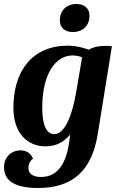

<svg xmlns="http://www.w3.org/2000/svg" viewBox="-35 -720 600 959"><path d="M329 -560C379 -560 412 -592 412 -642C412 -678 387 -700 347 -700C297 -700 264 -668 264 -618C264 -580 291 -560 329 -560ZM155 219C325 219 423 135 453 -49L524 -489C514 -490 503 -491 492 -491C456 -491 429 -484 408 -472C374 -484 341 -492 304 -492C129 -492 32 -369 32 -181C32 -49 108 11 191 11C247 11 286 -12 315 -48L314 -36C302 77 265 164 170 164C130 164 107 148 107 119C107 100 116 81 130 73C119 44 94 31 68 31C20 31 -15 66 -15 115C-15 181 36 219 155 219ZM236 -50C203 -50 176 -83 176 -182C176 -358 247 -443 327 -443C344 -443 359 -440 375 -434L346 -262C324 -134 286 -50 236 -50Z"/></svg>

Font: Caladea
Style: Bold Italic
Weight: 700
Italic angle: -9°
Designer: Carolina Giovagnoli and Andres Torresi
Foundry: Carolina Giovagnoli & Andres Torresi
Version: Version 1.001;hotconv 1.0.109;makeotfexe 2.5.65596